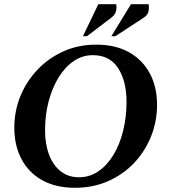

<svg xmlns="http://www.w3.org/2000/svg" viewBox="-20 -882 814 912"><path d="M336 10Q245 10 180.5 -26Q116 -62 82 -126.5Q48 -191 48 -275Q48 -356 77.5 -427Q107 -498 160 -553Q213 -608 283.5 -639Q354 -670 437 -670Q528 -670 592.5 -634Q657 -598 691.5 -533.5Q726 -469 726 -385Q726 -305 697.5 -234Q669 -163 617 -108Q565 -53 493.5 -21.5Q422 10 336 10ZM355 -40Q406 -40 447.5 -68.5Q489 -97 519 -146.5Q549 -196 565 -261Q581 -326 581 -398Q581 -497 541 -558.5Q501 -620 421 -620Q372 -620 330.5 -592Q289 -564 258.5 -514.5Q228 -465 211 -400.5Q194 -336 194 -263Q194 -198 213 -147.5Q232 -97 268 -68.5Q304 -40 355 -40ZM374 -710 447 -862H532Q535 -846 531 -829Q527 -812 510 -799L393 -710ZM509 -710 602 -862H686Q689 -846 685.5 -828.5Q682 -811 664 -799L528 -710Z"/></svg>

Font: Spectral SC
Style: Bold Italic
Weight: 700
Italic angle: -10°
Designer: Jean-Baptiste Levee
Foundry: Production Type
Version: Version 2.001